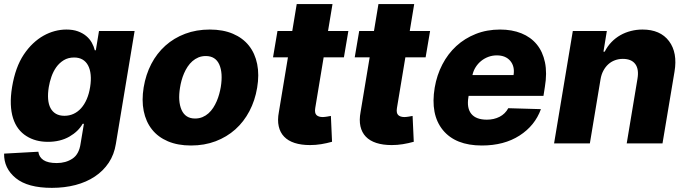

<svg xmlns="http://www.w3.org/2000/svg" viewBox="-22 -696 3333 932"><path d="M-2.1 49.7 164.1 40.5Q167.3 66.4 188.9 81Q210.6 95.5 253.6 95.5Q297.2 95.5 329.5 74.2Q361.9 52.9 369.3 0.7L385.3 -95.2H379.3Q358.3 -57.9 314.6 -32.7Q270.2 -7.5 210.6 -7.5Q150.2 -7.5 106.2 -35.5Q83.8 -49.4 67.3 -71Q50.8 -92.7 41.4 -122.3Q32 -152 30.5 -189.6Q29.1 -227.3 36.6 -273.4Q52.6 -370 93.4 -431.1Q114 -462 138.3 -484.9Q162.6 -507.8 189.1 -522.7Q215.6 -537.6 243.8 -545.1Q272 -552.6 300.4 -552.6Q332.4 -552.6 356.2 -543.9Q380 -535.2 396.7 -521.1Q413.4 -507.1 423.5 -489Q433.6 -470.9 438.2 -452.1H443.2L458.5 -545.5H631.4L540.5 2.1Q532.3 54.3 505.7 94.1Q479 133.9 438.2 161Q397.4 188.2 344.3 202.1Q291.2 215.9 229.8 215.9Q112.6 215.9 54.7 168.7Q-3.6 121.1 -2.1 49.7ZM290.8 -133.9Q314.6 -133.9 335 -143.3Q355.5 -152.7 371.6 -170.6Q387.8 -188.6 399 -214.5Q410.2 -240.4 415.5 -273.4Q420.8 -306.5 418.1 -333.1Q415.5 -359.7 405.5 -378.4Q395.6 -397 378.6 -407Q361.5 -416.9 337.7 -416.9Q308.9 -416.9 287.5 -403.8Q266 -390.6 251.2 -369.9Q236.5 -349.1 227.6 -323.5Q218.8 -297.9 214.8 -273.4Q209.5 -240.8 211.6 -214.8Q213.8 -188.9 223.4 -171Q233 -153.1 249.8 -143.5Q266.7 -133.9 290.8 -133.9Z M675.4 -272Q685.7 -334.2 712.5 -385.7Q739.3 -437.1 780.7 -474.3Q822.1 -511.4 876.6 -532Q931.1 -552.6 996.4 -552.6Q1060.7 -552.6 1108.7 -532.1Q1156.6 -511.7 1186.3 -474.4Q1215.9 -437.1 1226.4 -385.1Q1236.9 -333.1 1226.2 -269.9Q1215.9 -208.1 1188.7 -156.4Q1161.6 -104.8 1120.2 -67.8Q1078.8 -30.9 1024.5 -10.3Q970.2 10.3 905.2 10.3Q840.9 10.3 793 -10.1Q745 -30.5 715.6 -67.8Q686.1 -105.1 675.6 -157.1Q665.1 -209.2 675.4 -272ZM859.4 -162.3Q878.2 -120.7 924.7 -120.7Q944.6 -120.7 960.8 -127.5Q976.9 -134.2 989.9 -145.8Q1002.8 -157.3 1012.8 -172.6Q1022.7 -187.9 1030 -204.9Q1037.3 -221.9 1042.1 -239.5Q1046.9 -257.1 1049.7 -273.4Q1060.7 -341.3 1042.6 -382.5Q1024.1 -424 976.9 -424Q957.4 -424 941.2 -417.3Q925.1 -410.5 911.9 -399Q898.8 -387.4 888.7 -372.2Q878.6 -356.9 871.3 -339.8Q864 -322.8 859.2 -305Q854.4 -287.3 851.9 -271Q840.9 -204.5 859.4 -162.3Z M1324.9 -545.5H1396.7L1418.3 -676.1H1592L1570.3 -545.5H1669L1647.4 -417.6H1549L1508.2 -171.5Q1504.3 -147.4 1514.2 -137.6Q1524.1 -127.8 1545.1 -127.8Q1550.1 -127.8 1555.6 -128.6Q1561.1 -129.3 1566.4 -130.1Q1571.7 -131 1576.3 -131.9Q1581 -132.8 1584.2 -133.2L1589.8 -7.8Q1563.2 -0.4 1536.8 3.9Q1510.3 8.2 1482.6 8.2Q1440 8.2 1408.2 -2.1Q1376.4 -12.4 1357.1 -32.7Q1337.7 -52.9 1331 -82.9Q1324.2 -112.9 1331.7 -152.3L1375.7 -417.6H1303.3Z M1721.6 -545.5H1793.3L1815 -676.1H1988.6L1967 -545.5H2065.7L2044 -417.6H1945.7L1904.8 -171.5Q1900.9 -147.4 1910.9 -137.6Q1920.8 -127.8 1941.8 -127.8Q1946.7 -127.8 1952.2 -128.6Q1957.7 -129.3 1963.1 -130.1Q1968.4 -131 1973 -131.9Q1977.6 -132.8 1980.8 -133.2L1986.5 -7.8Q1959.9 -0.4 1933.4 3.9Q1907 8.2 1879.3 8.2Q1836.6 8.2 1804.9 -2.1Q1773.1 -12.4 1753.7 -32.7Q1734.4 -52.9 1727.6 -82.9Q1720.9 -112.9 1728.3 -152.3L1772.4 -417.6H1699.9Z M2088.1 -270.6Q2098.4 -331.3 2125.2 -383Q2152 -434.7 2192.8 -472.3Q2233.7 -509.9 2287.5 -531.2Q2341.3 -552.6 2405.5 -552.6Q2463.4 -552.6 2508.9 -534.3Q2554.3 -516 2583.5 -480.6Q2612.6 -445.3 2623.4 -393.3Q2634.2 -341.3 2622.9 -274.1L2616.1 -230.8H2252.8L2251.8 -224.4Q2242.9 -171.2 2266 -143.1Q2289.1 -115.1 2341.3 -115.1Q2375.7 -115.1 2403.1 -129.1Q2430.4 -143.1 2445.3 -170.8L2603.7 -166.2Q2574.6 -85.9 2500 -38Q2425.1 10.3 2317.1 10.3Q2188.9 10.3 2127.5 -65Q2066.4 -140.3 2088.1 -270.6ZM2271.3 -331.7H2470.9Q2477.6 -373.6 2454.9 -400.6Q2432.2 -427.2 2389.6 -427.2Q2368.3 -427.2 2348.9 -420.1Q2329.5 -413 2313.7 -400.2Q2297.9 -387.4 2286.9 -370Q2275.9 -352.6 2271.3 -331.7Z M2758.5 -545.5H2923.7L2907.3 -445.3H2913.4Q2926.8 -471.6 2946.2 -491.7Q2965.6 -511.7 2989.3 -525.2Q3013.1 -538.7 3040.5 -545.6Q3067.8 -552.6 3096.9 -552.6Q3183.2 -552.6 3225.5 -496.4Q3267.8 -440 3252.1 -347.7L3193.9 0H3020.2L3072.4 -313.6Q3080.3 -360.4 3061.6 -385.3Q3043 -410.2 3001.1 -410.2Q2980.8 -410.2 2962.7 -403.4Q2944.6 -396.7 2930.6 -383.9Q2916.5 -371.1 2906.8 -352.8Q2897 -334.5 2893.1 -311.1L2841.3 0H2667.6Z"/></svg>

Font: Inter P Extra Bold
Style: Italic
Weight: 800
Italic angle: 9.39999°
Designer: Rasmus Andersson
Foundry: rsms
Version: Version 3.018;git-588b23468